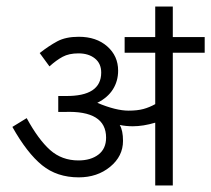

<svg xmlns="http://www.w3.org/2000/svg" viewBox="-20 -570 649 590"><path d="M511 -408V0H457V-193Q420 -182 388 -182Q367 -182 348 -186Q358 -169 358 -137Q358 -90 318.5 -57.5Q279 -25 222 -25Q155 -25 109 -62.5Q63 -100 18 -180L62 -207Q98 -141 134 -109Q170 -77 221 -77Q259 -77 282.5 -95Q306 -113 306 -147Q306 -231 178 -226H159V-275H182Q291 -274 291 -347Q291 -375 271.5 -390.5Q252 -406 221 -406Q192 -406 172.5 -395.5Q153 -385 132 -366L102 -407Q130 -429 156 -443Q182 -457 222 -457Q276 -457 309.5 -427.5Q343 -398 343 -353Q343 -321 327 -295.5Q311 -270 279 -254Q336 -230 375 -230Q402 -230 420.5 -235Q439 -240 457 -250V-408H363V-456H457V-550H511V-456H609V-408Z"/></svg>

Font: Cambay Devanagari
Style: Regular
Weight: 400
Designer: Pooja Saxena
Foundry: Pooja Saxena
Version: Version 1.180;PS 001.180;hotconv 1.0.70;makeotf.lib2.5.58329